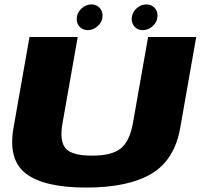

<svg xmlns="http://www.w3.org/2000/svg" viewBox="-20 -842 905 866"><path d="M369 4Q181 4 98.2 -58Q15.5 -120 41 -266L113 -675H330.5L262 -286.5Q247.5 -206 275.8 -173Q304 -140 394.5 -140Q485.5 -140 525.2 -172.8Q565 -205.5 579.5 -286.5L648 -675H865L793 -266Q767.5 -120 662.5 -58Q557.5 4 369 4ZM624 -706Q602 -706 588 -720.5Q574 -735 574 -756.5Q574 -783 594.2 -802.5Q614.5 -822 640.5 -822Q662.5 -822 676.5 -807.5Q690.5 -793 690.5 -771.5Q690.5 -745 670 -725.5Q649.5 -706 624 -706ZM376 -706Q354 -706 340 -720.5Q326 -735 326 -756.5Q326 -783 346.2 -802.5Q366.5 -822 392.5 -822Q414.5 -822 428.5 -807.5Q442.5 -793 442.5 -771.5Q442.5 -745 422 -725.5Q401.5 -706 376 -706Z"/></svg>

Font: Anybody ExtraExpanded ExtraBold
Style: Italic
Weight: 800
Width: 8
Italic angle: -10°
Designer: Tyler Finck
Foundry: Etcetera Type Company
Version: Version 1.010; ttfautohint (v1.8.3) -l 8 -r 50 -G 200 -x 14 